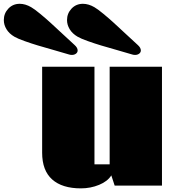

<svg xmlns="http://www.w3.org/2000/svg" viewBox="-184 -991 931 1025"><path d="M0 0ZM551.3 -751Q567.9 -736.3 567.9 -721.7Q567.9 -711.4 559.1 -704.6Q550.3 -697.8 537.1 -697.8Q528.3 -697.8 521.5 -700.2Q496.6 -708 442.9 -723.1Q389.2 -738.3 355.7 -748.3Q322.3 -758.3 285.2 -771.5Q248 -784.7 230.5 -794.9Q202.1 -811.5 188 -835Q173.8 -858.4 173.8 -883.8Q173.8 -919.4 198 -945.1Q222.2 -970.7 258.8 -970.7Q288.6 -970.7 319.8 -952.6Q336.9 -942.9 367.4 -917.7Q397.9 -892.6 422.1 -870.4Q446.3 -848.1 490.2 -807.4Q534.2 -766.6 551.3 -751ZM213.9 -751Q230.5 -736.3 230.5 -721.7Q230.5 -711.4 221.7 -704.6Q212.9 -697.8 199.7 -697.8Q190.9 -697.8 184.1 -700.2Q159.2 -708 105.5 -723.1Q51.8 -738.3 18.3 -748.3Q-15.1 -758.3 -52.2 -771.5Q-89.4 -784.7 -106.9 -794.9Q-135.3 -811.5 -149.4 -835Q-163.6 -858.4 -163.6 -883.8Q-163.6 -919.4 -139.4 -945.1Q-115.2 -970.7 -78.6 -970.7Q-48.8 -970.7 -17.6 -952.6Q-0.5 -942.9 30 -917.7Q60.5 -892.6 84.7 -870.4Q108.9 -848.1 152.8 -807.4Q196.8 -766.6 213.9 -751ZM248 14.6Q147.9 14.6 94.5 -33Q41 -80.6 41 -175.8V-634.8H320.3V-113.8H401.4V-634.8H680.7V0H428.2L410.2 -54.7Q390.6 -22.9 345.2 -4.2Q299.8 14.6 248 14.6Z"/></svg>

Font: Coda ExtraBold
Style: Regular
Weight: 800
Version: Version 2.001; ttfautohint (v0.8) -r 50 -G 200 -x